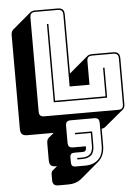

<svg xmlns="http://www.w3.org/2000/svg" viewBox="-73 -784 941 1319"><g transform="rotate(-5 397.5 -124.5)"><path d="M341 481H275Q254 481 244.5 471.5Q235 462 235 440V406Q235 393 238 385.5Q241 378 247 374L277 349H271Q245 349 234.5 338.5Q224 328 224 300V191Q224 175 227 165.5Q230 156 237 150L274 119H91Q67 119 56 108Q45 97 45 73V-575Q45 -588 48.5 -597Q52 -606 59 -612L188 -721Q193 -725 201.5 -727.5Q210 -730 220 -730H375Q399 -730 410 -719Q421 -708 421 -684V-277L423 -279L552 -388Q557 -392 565.5 -394.5Q574 -397 584 -397H729Q753 -397 764 -386Q775 -375 775 -351V-36Q775 -23 771.5 -14Q768 -5 761 1L631 109Q627 113 619.5 116Q612 119 605 119V234Q605 271 593.5 298.5Q582 326 562 343L433 452Q416 466 392.5 473.5Q369 481 341 481ZM729 0Q748 0 756.5 -8.5Q765 -17 765 -36V-351Q765 -370 756.5 -378.5Q748 -387 729 -387H584Q565 -387 556.5 -378.5Q548 -370 548 -351V-189H411V-684Q411 -703 402.5 -711.5Q394 -720 375 -720H220Q201 -720 192.5 -711.5Q184 -703 184 -684V-36Q184 -17 192.5 -8.5Q201 0 220 0ZM293 -90V-630H303V-100H651V-297H661V-90ZM470 362Q527 362 561 330Q595 298 595 234V82Q595 60 587 51.5Q579 43 558 43H400Q379 43 371 51.5Q363 60 363 82V191Q363 213 371 221.5Q379 230 400 230H486V243Q486 254 480 260.5Q474 267 463 267H404Q388 267 381 274Q374 281 374 297V331Q374 347 381 354.5Q388 362 404 362ZM538 132V229Q538 275 516.5 295Q495 315 455 315H420V305H455Q491 305 509.5 287Q528 269 528 229V142H420V132Z"/></g></svg>

Font: Bungee Shade
Style: Regular
Weight: 400
Designer: David Jonathan Ross
Foundry: David Jonathan Ross
Version: Version 1.000;PS 1.0;hotconv 1.0.72;makeotf.lib2.5.5900